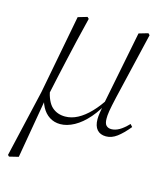

<svg xmlns="http://www.w3.org/2000/svg" viewBox="-102 -543 713 826"><g transform="rotate(15 254.0 -130.0)"><path d="M15 204 9 198 78 -101 145 -452 186 -464 193 -457Q179 -401 167.5 -352Q156 -303 146.5 -260Q137 -217 128 -177Q119 -137 111 -98L105 -90L56 194ZM191 12Q164 12 143 -1.5Q122 -15 109 -39.5Q96 -64 92 -96L110 -121Q121 -67 144.5 -46Q168 -25 203 -25Q231 -25 258.5 -39.5Q286 -54 313 -82Q340 -110 365 -150L373 -141H369Q345 -92 315 -57.5Q285 -23 253 -5.5Q221 12 191 12ZM395 12Q369 12 355 -4Q341 -20 341 -51Q341 -63 343.5 -79Q346 -95 350 -118L351 -124L416 -452L457 -464L464 -457L394 -160Q389 -139 386 -123.5Q383 -108 381 -97Q379 -86 378.5 -77.5Q378 -69 378 -63Q378 -41 386.5 -32.5Q395 -24 409 -24Q426 -24 444 -34Q462 -44 484 -67L494 -56Q467 -23 443.5 -5.5Q420 12 395 12Z"/></g></svg>

Font: Source Serif 4 48pt Light
Style: Italic
Weight: 300
Italic angle: -12°
Designer: Frank Grießhammer
Foundry: Adobe Systems Incorporated
Version: Version 4.004;hotconv 1.0.116;makeotfexe 2.5.65601